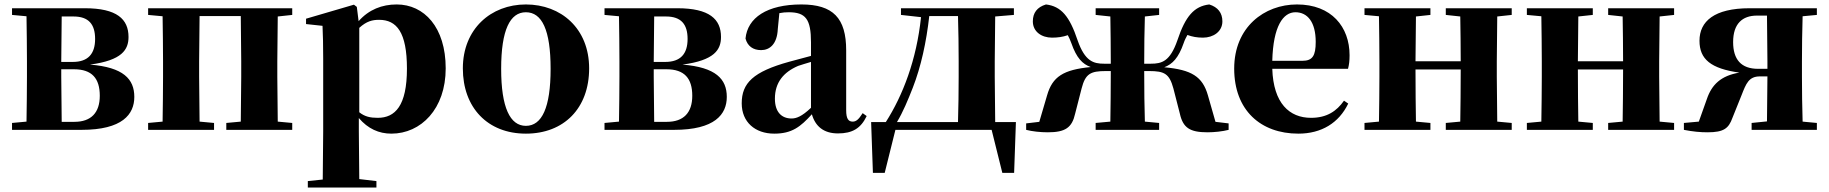

<svg xmlns="http://www.w3.org/2000/svg" viewBox="-20 -583 8211 862"><path d="M97 0H346C530 0 583 -70 583 -148C583 -228 534 -281 384 -293C528 -312 557 -360 557 -417C557 -497 505 -546 361 -546H34V-516L99 -510C100 -451 101 -364 101 -308V-238C101 -182 100 -95 99 -37L34 -31V0ZM257 -509H310C378 -509 407 -474 407 -408C407 -341 375 -305 307 -305H255ZM255 -272H312C393 -272 428 -231 428 -153C428 -77 389 -36 314 -36H257L255 -238Z M645 -516 710 -510C711 -451 712 -364 712 -308V-238C712 -182 711 -95 710 -37L645 -31V0H941V-31L876 -37L874 -238V-308L876 -511H1061L1063 -308V-238L1061 -37L996 -31V0H1292V-31L1227 -37L1225 -238V-308L1227 -509L1292 -516V-546H645Z M1737 17C1870 17 1981 -94 1981 -276C1981 -461 1884 -563 1761 -563C1695 -563 1636 -540 1590 -488L1582 -552L1569 -562L1354 -499V-475L1428 -467C1430 -419 1431 -385 1431 -320V7L1429 223L1362 230V259H1670V230L1593 221L1591 6V-53C1632 -5 1681 17 1737 17ZM1593 -458C1626 -488 1652 -494 1682 -494C1761 -494 1807 -438 1807 -275C1807 -108 1754 -54 1676 -54C1643 -54 1618 -59 1593 -79Z M2341 17C2512 17 2625 -97 2625 -276C2625 -455 2499 -563 2341 -563C2184 -563 2058 -453 2058 -276C2058 -100 2169 17 2341 17ZM2341 -18C2270 -18 2230 -100 2230 -274C2230 -449 2270 -528 2341 -528C2413 -528 2452 -449 2452 -274C2452 -100 2413 -18 2341 -18Z M2757 0H3006C3190 0 3243 -70 3243 -148C3243 -228 3194 -281 3044 -293C3188 -312 3217 -360 3217 -417C3217 -497 3165 -546 3021 -546H2694V-516L2759 -510C2760 -451 2761 -364 2761 -308V-238C2761 -182 2760 -95 2759 -37L2694 -31V0ZM2917 -509H2970C3038 -509 3067 -474 3067 -408C3067 -341 3035 -305 2967 -305H2915ZM2915 -272H2972C3053 -272 3088 -231 3088 -153C3088 -77 3049 -36 2974 -36H2917L2915 -238Z M3742 16C3807 16 3845 -7 3871 -62L3853 -75C3834 -45 3823 -37 3808 -37C3789 -37 3779 -50 3779 -88V-357C3779 -502 3720 -563 3578 -563C3423 -563 3336 -503 3327 -410C3336 -376 3361 -358 3397 -358C3435 -358 3469 -384 3472 -453L3479 -524C3494 -527 3507 -528 3521 -528C3597 -528 3621 -497 3621 -393V-332L3524 -306C3361 -261 3310 -210 3310 -119C3310 -35 3370 17 3456 17C3536 17 3574 -14 3625 -70C3640 -17 3677 16 3742 16ZM3621 -99C3580 -60 3555 -51 3534 -51C3489 -51 3459 -80 3459 -140C3459 -213 3498 -259 3563 -287C3577 -292 3598 -298 3621 -305Z M4025 -516 4115 -506C4095 -314 4033 -154 3957 -35H3891L3899 193H3952L4000 0H4280H4432L4480 193H4533L4541 -35H4448L4446 -238V-308L4448 -509L4532 -516V-546H4025ZM4281 -35H4007C4034 -80 4056 -133 4078 -189C4115 -284 4139 -394 4152 -511H4281C4283 -453 4284 -365 4284 -308V-238C4284 -181 4283 -93 4281 -35Z M4899 -516 4965 -509C4966 -453 4967 -367 4967 -297H4937C4890 -297 4851 -307 4818 -402C4782 -510 4744 -555 4676 -563C4636 -551 4617 -525 4617 -487C4617 -441 4656 -414 4703 -414C4728 -414 4751 -417 4774 -425C4780 -414 4785 -403 4790 -389C4813 -323 4840 -295 4877 -282C4754 -270 4705 -239 4681 -155L4646 -36L4587 -29V0C4614 7 4651 11 4684 11C4763 11 4793 -10 4807 -73L4836 -186C4853 -252 4876 -264 4945 -264H4967C4967 -184 4966 -95 4965 -37L4899 -31V0H5184V-31L5120 -37C5118 -95 5117 -184 5117 -264H5139C5208 -264 5230 -252 5248 -186L5277 -73C5291 -10 5321 11 5401 11C5432 11 5469 7 5496 0V-29L5437 -36L5403 -155C5379 -239 5330 -270 5207 -281C5244 -295 5271 -323 5294 -389C5299 -404 5305 -415 5311 -426C5333 -418 5354 -414 5381 -414C5427 -414 5468 -441 5468 -487C5468 -525 5448 -551 5409 -563C5341 -555 5302 -510 5266 -402C5233 -307 5196 -297 5147 -297H5117C5117 -367 5118 -453 5120 -509L5184 -516V-546H4899Z M5809 17C5913 17 5991 -31 6033 -118L6014 -131C5981 -84 5937 -54 5866 -54C5769 -54 5697 -119 5692 -274H6032C6037 -293 6039 -310 6039 -335C6039 -462 5958 -563 5803 -563C5656 -563 5521 -461 5521 -275C5521 -88 5640 17 5809 17ZM5692 -310C5696 -466 5741 -528 5796 -528C5850 -528 5887 -484 5887 -395C5887 -333 5873 -310 5827 -310Z M6471 -516 6536 -509C6537 -454 6538 -371 6538 -308H6335L6337 -509L6402 -516V-546H6106V-516L6171 -510C6172 -451 6173 -364 6173 -308V-238C6173 -182 6172 -95 6171 -37L6106 -31V0H6402V-31L6337 -37C6336 -95 6335 -186 6335 -271H6538C6538 -186 6537 -95 6536 -37L6471 -31V0H6767V-31L6702 -37L6700 -238V-308L6702 -509L6767 -516V-546H6471Z M7200 -516 7265 -509C7266 -454 7267 -371 7267 -308H7064L7066 -509L7131 -516V-546H6835V-516L6900 -510C6901 -451 6902 -364 6902 -308V-238C6902 -182 6901 -95 6900 -37L6835 -31V0H7131V-31L7066 -37C7065 -95 7064 -186 7064 -271H7267C7267 -186 7266 -95 7265 -37L7200 -31V0H7496V-31L7431 -37L7429 -238V-308L7431 -509L7496 -516V-546H7200Z M7844 0H8137V-31L8073 -37C8071 -95 8070 -182 8070 -238V-308C8070 -364 8071 -451 8073 -510L8137 -516V-546H7835C7676 -546 7610 -487 7610 -400C7610 -317 7661 -275 7789 -257C7706 -243 7665 -203 7643 -138L7607 -37L7540 -31V0C7581 8 7614 11 7646 11C7720 11 7741 -7 7758 -54L7799 -156C7819 -207 7831 -240 7881 -240H7915L7913 -38L7844 -31ZM7915 -274H7873C7797 -274 7761 -316 7761 -394C7761 -477 7803 -513 7868 -513H7913L7915 -308Z"/></svg>

Font: Source Han Serif KR Heavy
Style: Regular
Weight: 900
Designer: Ryoko NISHIZUKA 西塚涼子 (kana & ideographs); Frank Grießhammer (Latin, Greek & Cyrillic); Wenlong ZHANG 张文龙 (bopomofo); San
Foundry: Adobe
Version: Version 2.001;hotconv 1.1.0;makeotfexe 2.6.0